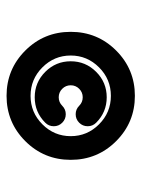

<svg xmlns="http://www.w3.org/2000/svg" viewBox="59 -592 441 600"><g transform="rotate(90 280.0 -291.5)"><path d="M363 -371Q374 -360 374 -344.5Q374 -329 363 -318Q352 -307 336.5 -307Q321 -307 310 -318Q299 -329 283.5 -329Q268 -329 257 -318Q246 -307 246 -291.5Q246 -276 257 -265Q268 -254 283.5 -254Q299 -254 310 -265Q321 -276 336.5 -276Q352 -276 363 -265Q374 -254 374 -238.5Q374 -223 363 -212Q330 -179 283.5 -179Q237 -179 204 -212Q171 -245 171 -291.5Q171 -338 204 -371Q237 -404 283.5 -404Q330 -404 363 -371ZM368 -203Q405 -240 405 -291.5Q405 -343 368 -380Q331 -417 279 -417Q227 -417 190 -380Q153 -343 153 -291.5Q153 -240 190 -203Q227 -166 279 -166Q331 -166 368 -203ZM137.5 -149.5Q79 -208 79 -291.5Q79 -375 137.5 -433.5Q196 -492 279 -492Q362 -492 420.5 -433.5Q479 -375 479 -291.5Q479 -208 420.5 -149.5Q362 -91 279 -91Q196 -91 137.5 -149.5Z"/></g></svg>

Font: Brass Mono
Style: Bold
Weight: 700
Monospace: yes
Version: Version 1.100; ttfautohint (v1.8.3) -l 8 -r 50 -G 200 -x 14 